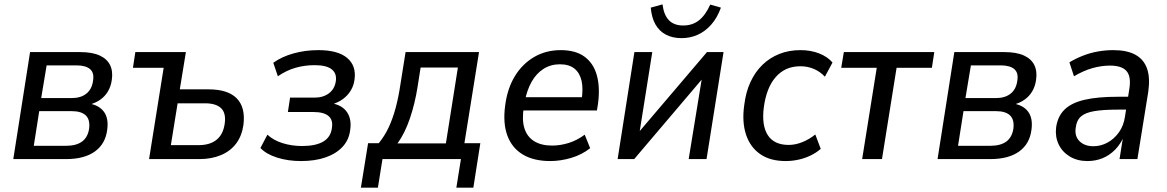

<svg xmlns="http://www.w3.org/2000/svg" viewBox="-20 -730 5355 881"><path d="M41 0 118 -491H347Q403 -491 437 -475.5Q471 -460 485 -431.5Q499 -403 493 -363Q489 -334 475.5 -311Q462 -288 440 -272.5Q418 -257 387 -249L389 -255Q435 -247 457 -217Q479 -187 472 -135Q464 -70 415.5 -35Q367 0 283 0ZM135 -61H283Q330 -61 356.5 -80.5Q383 -100 389 -140Q394 -181 373.5 -200.5Q353 -220 309 -220H160ZM169 -280H309Q351 -280 376.5 -300.5Q402 -321 407 -360Q413 -396 393 -413Q373 -430 331 -430H194Z M664 0 731 -419H590L601 -491H833L805 -320H937Q1026 -320 1066.5 -278.5Q1107 -237 1097 -157Q1090 -107 1064 -72Q1038 -37 994.5 -18.5Q951 0 894 0ZM764 -64H891Q943 -64 973.5 -88.5Q1004 -113 1011 -162Q1018 -211 994.5 -233.5Q971 -256 921 -256H795Z M1361 9Q1301 9 1251 -7Q1201 -23 1175 -51L1207 -112Q1235 -86 1277 -73Q1319 -60 1366 -60Q1429 -60 1463.5 -80.5Q1498 -101 1503 -143Q1509 -179 1487.5 -197.5Q1466 -216 1419 -216H1301L1311 -282H1423Q1463 -282 1489.5 -302Q1516 -322 1521 -358Q1526 -393 1502 -412Q1478 -431 1424 -431Q1378 -431 1336 -419Q1294 -407 1255 -380L1234 -442Q1273 -470 1327 -485Q1381 -500 1441 -500Q1530 -500 1572.5 -464.5Q1615 -429 1607 -367Q1604 -339 1590 -315.5Q1576 -292 1553.5 -275.5Q1531 -259 1502 -251L1503 -256Q1551 -247 1572.5 -215Q1594 -183 1587 -135Q1582 -89 1552.5 -57Q1523 -25 1474.5 -8Q1426 9 1361 9Z M1636 131 1669 -73H1718Q1745 -106 1763.5 -145.5Q1782 -185 1795.5 -235Q1809 -285 1818 -347L1841 -491H2178L2111 -73H2184L2152 131H2074L2095 0H1735L1714 131ZM1804 -72H2026L2081 -420H1910L1896 -331Q1884 -255 1861 -187Q1838 -119 1804 -72Z M2505 9Q2429 9 2379 -21Q2329 -51 2308 -108Q2287 -165 2298 -246Q2308 -324 2342.5 -380.5Q2377 -437 2431 -468.5Q2485 -500 2553 -500Q2621 -500 2662 -470Q2703 -440 2718.5 -385Q2734 -330 2724 -254L2719 -223H2366L2375 -284H2666L2648 -267Q2657 -323 2648.5 -359.5Q2640 -396 2615.5 -415.5Q2591 -435 2549 -435Q2507 -435 2474 -414Q2441 -393 2419.5 -355Q2398 -317 2388 -265L2384 -241Q2374 -182 2386 -142.5Q2398 -103 2430.5 -82.5Q2463 -62 2513 -62Q2551 -62 2589.5 -74Q2628 -86 2663 -112L2688 -50Q2650 -20 2601 -5.5Q2552 9 2505 9Z M2814 0 2891 -491H2973L2910 -94H2886L3224 -491H3300L3222 0H3140L3205 -398H3228L2890 0ZM3107 -555Q3066 -555 3035.5 -571Q3005 -587 2987.5 -618Q2970 -649 2966 -695L3020 -710Q3026 -661 3049.5 -637Q3073 -613 3115 -613Q3157 -613 3187 -636.5Q3217 -660 3239 -709L3288 -695Q3271 -648 3243.5 -617Q3216 -586 3181.5 -570.5Q3147 -555 3107 -555Z M3585 9Q3514 9 3468 -23Q3422 -55 3403 -113Q3384 -171 3395 -248Q3402 -307 3423.5 -353.5Q3445 -400 3478.5 -432.5Q3512 -465 3556 -482.5Q3600 -500 3653 -500Q3700 -500 3738.5 -485Q3777 -470 3800 -443L3765 -378Q3744 -401 3715 -413.5Q3686 -426 3653 -426Q3617 -426 3589 -413.5Q3561 -401 3539.5 -376.5Q3518 -352 3504.5 -317.5Q3491 -283 3485 -239Q3474 -155 3503 -110Q3532 -65 3599 -65Q3630 -65 3662 -78Q3694 -91 3721 -113L3746 -47Q3727 -30 3700.5 -17Q3674 -4 3644.5 2.5Q3615 9 3585 9Z M3936 0 4003 -419H3840L3852 -491H4267L4256 -419H4094L4027 0Z M4282 0 4359 -491H4588Q4644 -491 4678 -475.5Q4712 -460 4726 -431.5Q4740 -403 4734 -363Q4730 -334 4716.5 -311Q4703 -288 4681 -272.5Q4659 -257 4628 -249L4630 -255Q4676 -247 4698 -217Q4720 -187 4713 -135Q4705 -70 4656.5 -35Q4608 0 4524 0ZM4376 -61H4524Q4571 -61 4597.5 -80.5Q4624 -100 4630 -140Q4635 -181 4614.5 -200.5Q4594 -220 4550 -220H4401ZM4410 -280H4550Q4592 -280 4617.5 -300.5Q4643 -321 4648 -360Q4654 -396 4634 -413Q4614 -430 4572 -430H4435Z M4970 9Q4923 9 4888.5 -12Q4854 -33 4837.5 -68Q4821 -103 4826 -145Q4833 -196 4864.5 -227Q4896 -258 4956 -272Q5016 -286 5108 -286H5169L5160 -227H5109Q5042 -227 5001 -220Q4960 -213 4940 -195.5Q4920 -178 4916 -144Q4910 -105 4933.5 -82Q4957 -59 4997 -59Q5031 -59 5061.5 -75.5Q5092 -92 5114 -122.5Q5136 -153 5142 -195L5162 -322Q5171 -378 5149.5 -403.5Q5128 -429 5073 -429Q5034 -429 4993 -417.5Q4952 -406 4908 -380L4887 -444Q4917 -462 4950.5 -475Q4984 -488 5019 -494Q5054 -500 5088 -500Q5151 -500 5189.5 -479Q5228 -458 5243 -416Q5258 -374 5249 -310L5199 0H5117L5134 -107H5138Q5123 -70 5097 -43.5Q5071 -17 5039 -4Q5007 9 4970 9Z"/></svg>

Font: Nunito Sans 10pt SemiCondensed Medium
Style: Italic
Weight: 500
Width: 4
Italic angle: -9°
Designer: Vernon Adams
Foundry: Vernon Adams
Version: Version 3.101;gftools[0.9.27]